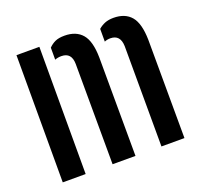

<svg xmlns="http://www.w3.org/2000/svg" viewBox="-109 -729 886 851"><g transform="rotate(-20 333.5 -304.0)"><path d="M513.5 0 512.5 -473.5Q511 -528 464 -528Q449 -528 436.5 -522.5V-582.5Q450 -594.5 467.2 -601.5Q484.5 -608.5 508 -608.5Q562.5 -608.5 590.8 -575.2Q619 -542 620.5 -464.5L622 0ZM283 0 281.5 -473.5Q281 -528 233 -528Q216.5 -528 202.5 -522.5V-579Q216 -593 233 -600.8Q250 -608.5 277 -608.5Q331.5 -608.5 360 -575.2Q388.5 -542 389.5 -464.5L391 0ZM48 0V-600H156V0Z"/></g></svg>

Font: Big Shoulders Stencil Display
Style: Bold
Weight: 700
Designer: Patric King
Foundry: XO Type Co
Version: Version 1.000